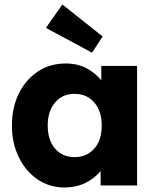

<svg xmlns="http://www.w3.org/2000/svg" viewBox="-20 -824 699 853"><path d="M267 9Q200 9 147.5 -26.5Q95 -62 64 -124.5Q33 -187 33 -266Q33 -347 64 -409Q95 -471 148.5 -506.5Q202 -542 272 -542Q324 -542 364 -521Q404 -500 430 -467V-531H589V0H427V-64Q400 -31 358.5 -11Q317 9 267 9ZM311 -126Q366 -126 399 -164Q432 -202 432 -266Q432 -330 399 -368.5Q366 -407 311 -407Q257 -407 224.5 -368.5Q192 -330 192 -266Q192 -202 224.5 -164Q257 -126 311 -126ZM389 -590 184 -700 257 -804 436 -662Z"/></svg>

Font: Lexend
Style: Bold
Weight: 700
Designer: Bonnie Shaver-Troup, Thomas Jockin
Foundry: Lexend
Version: Version 1.007; ttfautohint (v1.8.3)